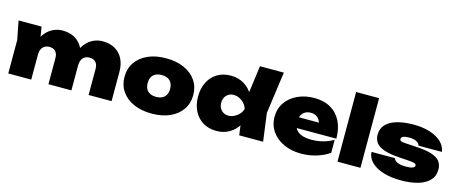

<svg xmlns="http://www.w3.org/2000/svg" viewBox="-45 -1401 4879 2050"><g transform="rotate(15 2394.5 -376.0)"><path d="M21 -575H275L315 -330V0H61V-369ZM504 -593Q585 -593 642 -559.5Q699 -526 729 -465.5Q759 -405 759 -324V0H505V-288Q505 -336 481.5 -362Q458 -388 414 -388Q383 -388 360.5 -374.5Q338 -361 326.5 -335.5Q315 -310 315 -274L240 -312Q254 -406 292.5 -468.5Q331 -531 386 -562Q441 -593 504 -593ZM947 -593Q1028 -593 1085.5 -559.5Q1143 -526 1173 -465.5Q1203 -405 1203 -324V0H949V-288Q949 -336 925.5 -362Q902 -388 858 -388Q827 -388 804.5 -374.5Q782 -361 770.5 -335.5Q759 -310 759 -274L684 -312Q698 -406 736 -468.5Q774 -531 829 -562Q884 -593 947 -593Z M1649 18Q1535 18 1449.5 -20Q1364 -58 1316.5 -127Q1269 -196 1269 -287Q1269 -379 1316.5 -448Q1364 -517 1449.5 -555Q1535 -593 1649 -593Q1763 -593 1848.5 -555Q1934 -517 1981.5 -448Q2029 -379 2029 -287Q2029 -196 1981.5 -127Q1934 -58 1848.5 -20Q1763 18 1649 18ZM1649 -167Q1689 -167 1716.5 -181Q1744 -195 1758.5 -222Q1773 -249 1773 -287Q1773 -326 1758.5 -353Q1744 -380 1716.5 -394Q1689 -408 1649 -408Q1610 -408 1582 -394Q1554 -380 1539.5 -353Q1525 -326 1525 -288Q1525 -249 1539.5 -222Q1554 -195 1582 -181Q1610 -167 1649 -167Z M2614 0 2585 -214 2624 -285 2585 -381 2637 -770H2901L2837 -308L2878 0ZM2662 -287Q2652 -195 2612.5 -126.5Q2573 -58 2509.5 -20Q2446 18 2364 18Q2280 18 2216.5 -20Q2153 -58 2117.5 -127Q2082 -196 2082 -287Q2082 -379 2117.5 -448Q2153 -517 2216.5 -555Q2280 -593 2364 -593Q2446 -593 2509.5 -555.5Q2573 -518 2613 -449.5Q2653 -381 2662 -287ZM2338 -287Q2338 -254 2351.5 -228.5Q2365 -203 2389.5 -188Q2414 -173 2446 -173Q2479 -173 2510 -188Q2541 -203 2564.5 -228.5Q2588 -254 2597 -287Q2588 -320 2564.5 -346Q2541 -372 2510 -387Q2479 -402 2446 -402Q2414 -402 2389.5 -387Q2365 -372 2351.5 -346Q2338 -320 2338 -287Z M3301 18Q3194 18 3109.5 -20.5Q3025 -59 2976 -128.5Q2927 -198 2927 -290Q2927 -381 2974.5 -449Q3022 -517 3104 -555Q3186 -593 3288 -593Q3395 -593 3470 -549Q3545 -505 3585 -424.5Q3625 -344 3625 -234H3135V-351H3477L3409 -313Q3404 -352 3389 -378Q3374 -404 3349.5 -417.5Q3325 -431 3291 -431Q3253 -431 3226.5 -414Q3200 -397 3186.5 -367.5Q3173 -338 3173 -301Q3173 -253 3194.5 -220.5Q3216 -188 3260 -171Q3304 -154 3371 -154Q3436 -154 3497.5 -170.5Q3559 -187 3611 -218V-74Q3547 -29 3465.5 -5.5Q3384 18 3301 18Z M3700 -770H3954V0H3700Z M4763 -196Q4763 -124 4718 -76.5Q4673 -29 4592.5 -5.5Q4512 18 4404 18Q4293 18 4208.5 -8.5Q4124 -35 4075.5 -83Q4027 -131 4024 -195H4282Q4289 -176 4306 -163.5Q4323 -151 4350.5 -144.5Q4378 -138 4418 -138Q4466 -138 4491 -147.5Q4516 -157 4516 -174Q4516 -191 4495 -198Q4474 -205 4427 -208L4333 -214Q4224 -221 4159.5 -242.5Q4095 -264 4067 -301Q4039 -338 4039 -390Q4039 -459 4082.5 -504Q4126 -549 4204 -571Q4282 -593 4386 -593Q4488 -593 4567 -567.5Q4646 -542 4694 -496Q4742 -450 4750 -389H4492Q4487 -407 4472 -420Q4457 -433 4433 -440Q4409 -447 4375 -447Q4329 -447 4308 -436.5Q4287 -426 4287 -409Q4287 -393 4300 -386.5Q4313 -380 4351 -378L4477 -370Q4585 -364 4647.5 -342.5Q4710 -321 4736.5 -285Q4763 -249 4763 -196Z"/></g></svg>

Font: Unbounded Black
Style: Regular
Weight: 900
Designer: Luke Prowse, Jean-Baptiste Morizot, Fátima Lázaro, Florian Runge
Foundry: NaN
Version: Version 1.701;gftools[0.9.28.dev5+ged2979d]